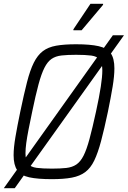

<svg xmlns="http://www.w3.org/2000/svg" viewBox="-22 -927 667 1002"><path d="M-2 55 567 -743H625L55 55ZM249 8Q175 8 131 -1.5Q87 -11 68 -38.5Q49 -66 49 -117Q49 -156 58.5 -212Q68 -268 84 -345Q103 -436 119 -498.5Q135 -561 154.5 -600Q174 -639 201.5 -660Q229 -681 271 -688.5Q313 -696 375 -696Q449 -696 493 -686Q537 -676 556 -649Q575 -622 575 -570Q575 -531 566 -476Q557 -421 541 -343Q522 -253 505.5 -191Q489 -129 470 -89.5Q451 -50 423 -29Q395 -8 353 0Q311 8 249 8ZM249 -47Q293 -47 324 -50.5Q355 -54 376.5 -68.5Q398 -83 414 -114.5Q430 -146 445 -201.5Q460 -257 479 -344Q496 -422 504 -474.5Q512 -527 512 -559Q512 -598 498.5 -615.5Q485 -633 454.5 -637Q424 -641 375 -641Q330 -641 299 -637.5Q268 -634 247 -619.5Q226 -605 210 -573.5Q194 -542 179 -486.5Q164 -431 146 -344Q135 -292 127 -251Q119 -210 115 -180Q111 -150 111 -128Q111 -89 125 -72Q139 -55 169.5 -51Q200 -47 249 -47ZM361 -769V-774L450 -907H516V-902L404 -769Z"/></svg>

Font: Saira SemiCondensed Light
Style: Italic
Weight: 300
Width: 4
Italic angle: -12°
Designer: Hector Gatti with collaboration of the Omnibus-Type team
Foundry: Omnibus-Type
Version: Version 1.101